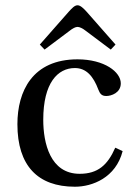

<svg xmlns="http://www.w3.org/2000/svg" viewBox="-20 -697 506 728"><path d="M131 -528 149 -509 245 -581C255 -589 266 -595 274 -595C282 -595 294 -589 304 -581L400 -509L418 -528L308 -653C297 -665 285 -677 274 -677C263 -677 253 -666 241 -653ZM46 -226C46 -69 123 11 264 11C330 11 419 -23 445 -124L417 -137C388 -71 351 -38 282 -38C170 -38 144 -155 144 -243C144 -383 199 -439 264 -439C307 -439 334 -408 353 -357C359 -342 365 -333 383 -333C402 -333 438 -345 438 -381C438 -424 376 -472 274 -472C103 -472 46 -351 46 -226Z"/></svg>

Font: erewhon
Style: Regular
Weight: 400
Version: Version 1.0.0